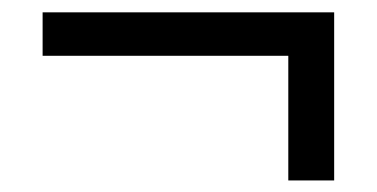

<svg xmlns="http://www.w3.org/2000/svg" viewBox="-20 -519 626 319"><path d="M535.2 -219.2V-498.5H50.8V-426.3H459V-219.2Z"/></svg>

Font: Winston
Style: Regular
Weight: 400
Designer: Vernon Adams, Kim Jin-seong, David Berlow, Cristiano Sobral
Foundry: The Winston Project Authors
Version: Version 3.004